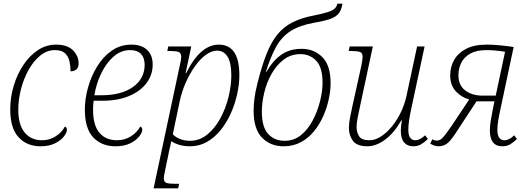

<svg xmlns="http://www.w3.org/2000/svg" viewBox="-20 -790 2888 1050"><path d="M202 10Q127 10 81.5 -39.5Q36 -89 36 -191Q36 -258 55 -321Q74 -384 108 -435Q142 -486 187.5 -516Q233 -546 286 -546Q349 -546 379.5 -514.5Q410 -483 410 -443Q410 -421 398 -410.5Q386 -400 366 -400Q366 -427 360 -454Q354 -481 336 -498.5Q318 -516 280 -516Q237 -516 200.5 -486.5Q164 -457 137 -409Q110 -361 95 -303.5Q80 -246 80 -190Q80 -107 115 -65Q150 -23 210 -23Q251 -23 284.5 -44.5Q318 -66 335 -98Q346 -93 346 -80Q346 -65 329.5 -43.5Q313 -22 280.5 -6Q248 10 202 10Z M612 10Q536 10 490 -38.5Q444 -87 444 -191Q444 -248 461 -310Q478 -372 510.5 -425.5Q543 -479 590.5 -512.5Q638 -546 699 -546Q754 -546 784.5 -517Q815 -488 815 -437Q815 -381 781.5 -336Q748 -291 686 -265Q624 -239 539 -239H492Q490 -227 489.5 -214Q489 -201 489 -190Q489 -104 524 -63.5Q559 -23 620 -23Q662 -23 696 -44.5Q730 -66 747 -98Q758 -94 758 -80Q758 -65 741 -43.5Q724 -22 691.5 -6Q659 10 612 10ZM496 -269H534Q644 -269 707.5 -314.5Q771 -360 771 -436Q771 -474 751 -495Q731 -516 692 -516Q641 -516 600.5 -480Q560 -444 533 -387.5Q506 -331 496 -269Z M820 240 963 -431Q967 -447 969 -459.5Q971 -472 971 -480Q971 -500 957.5 -505.5Q944 -511 913 -511H895L900 -536H1026L995 -390H998Q1038 -470 1082.5 -508Q1127 -546 1176 -546Q1289 -546 1289 -379Q1289 -329 1277 -275Q1265 -221 1242.5 -170.5Q1220 -120 1187 -79Q1154 -38 1112 -14Q1070 10 1019 10Q986 10 960 2Q934 -6 917 -18Q914 -5 911.5 6.5Q909 18 906 30L885 132Q882 146 879 161Q876 176 876 185Q876 205 889.5 210Q903 215 935 215H960L954 240ZM1019 -20Q1071 -20 1113 -54Q1155 -88 1184.5 -142Q1214 -196 1229.5 -258.5Q1245 -321 1245 -378Q1245 -448 1224 -480.5Q1203 -513 1167 -513Q1137 -513 1105.5 -490Q1074 -467 1046 -427.5Q1018 -388 996 -338.5Q974 -289 963 -237L925 -56Q939 -40 964 -30Q989 -20 1019 -20Z M1531 10Q1459 10 1413 -37Q1367 -84 1367 -185Q1367 -212 1371 -248Q1375 -284 1388 -335Q1412 -431 1438 -496Q1464 -561 1498 -602.5Q1532 -644 1580 -668Q1628 -692 1695 -705Q1760 -718 1789.5 -730Q1819 -742 1825 -770H1853Q1847 -735 1832.5 -716.5Q1818 -698 1786 -686.5Q1754 -675 1694 -665Q1615 -650 1567.5 -619Q1520 -588 1490 -534Q1460 -480 1434 -397H1437Q1470 -456 1516.5 -489.5Q1563 -523 1629 -523Q1698 -523 1743 -477.5Q1788 -432 1788 -335Q1788 -295 1778 -248Q1768 -201 1748 -155.5Q1728 -110 1697.5 -72.5Q1667 -35 1625.5 -12.5Q1584 10 1531 10ZM1536 -20Q1588 -20 1626.5 -51.5Q1665 -83 1691 -133Q1717 -183 1730.5 -237.5Q1744 -292 1744 -338Q1744 -421 1709.5 -457.5Q1675 -494 1623 -494Q1571 -494 1531.5 -464Q1492 -434 1465 -386Q1438 -338 1425 -283Q1412 -228 1412 -179Q1412 -95 1446.5 -57.5Q1481 -20 1536 -20Z M1989 10Q1932 10 1910 -20Q1888 -50 1888 -90Q1888 -114 1894 -145.5Q1900 -177 1906 -204L1956 -430Q1959 -445 1961 -458.5Q1963 -472 1963 -479Q1963 -500 1949 -505.5Q1935 -511 1906 -511H1887L1892 -536H2019L1949 -209Q1942 -177 1936 -146.5Q1930 -116 1930 -95Q1930 -68 1943.5 -45.5Q1957 -23 2001 -23Q2031 -23 2062.5 -43Q2094 -63 2122.5 -97.5Q2151 -132 2172 -175.5Q2193 -219 2203 -266L2261 -536H2302L2229 -195Q2222 -164 2217.5 -134Q2213 -104 2213 -80Q2213 -51 2223 -37Q2233 -23 2251 -23Q2276 -23 2305 -50L2320 -30Q2302 -12 2283 -1Q2264 10 2240 10Q2208 10 2190 -11Q2172 -32 2172 -75Q2172 -100 2178 -132H2175Q2134 -61 2085 -25.5Q2036 10 1989 10Z M2379 10Q2363 10 2350.5 4.5Q2338 -1 2333 -4L2344 -28Q2358 -21 2368 -21Q2378 -21 2387.5 -26Q2397 -31 2411.5 -49Q2426 -67 2452 -105L2546 -246Q2503 -258 2472.5 -291Q2442 -324 2442 -378Q2442 -424 2463.5 -462Q2485 -500 2529 -523Q2573 -546 2642 -546Q2677 -546 2716.5 -542Q2756 -538 2789 -533L2717 -194Q2710 -163 2705 -133Q2700 -103 2700 -80Q2700 -23 2739 -23Q2764 -23 2792 -50L2807 -30Q2789 -12 2770.5 -1Q2752 10 2727 10Q2659 10 2659 -77Q2659 -99 2663.5 -128Q2668 -157 2675 -192L2684 -236H2586L2470 -59Q2440 -14 2420.5 -2Q2401 10 2379 10ZM2619 -267H2691L2742 -507Q2709 -512 2685.5 -514Q2662 -516 2640 -516Q2586 -516 2552 -497Q2518 -478 2502.5 -446.5Q2487 -415 2487 -378Q2487 -324 2524 -295.5Q2561 -267 2619 -267Z"/></svg>

Font: Noto Serif SemiCondensed ExtraLight
Style: Italic
Weight: 200
Width: 4
Italic angle: -12°
Designer: Monotype Design Team
Foundry: Monotype Imaging Inc.
Version: Version 2.013